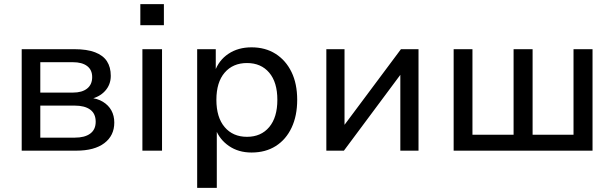

<svg xmlns="http://www.w3.org/2000/svg" viewBox="-20 -729 2972 929"><path d="M85 0V-491H340Q401 -491 440 -476Q479 -461 497.5 -432.5Q516 -404 516 -362Q516 -319 488 -288.5Q460 -258 413 -249V-256Q451 -253 478 -236.5Q505 -220 519 -194.5Q533 -169 533 -136Q533 -73 485 -36.5Q437 0 349 0ZM175 -63H342Q390 -63 416.5 -82.5Q443 -102 443 -140Q443 -179 416.5 -198.5Q390 -218 342 -218H175ZM175 -281H333Q377 -281 401.5 -300.5Q426 -320 426 -356Q426 -391 401.5 -409.5Q377 -428 333 -428H175Z M659 -607V-709H773V-607ZM669 0V-491H764V0Z M934 180V-491H1024V-382H1019Q1038 -437 1085 -468.5Q1132 -500 1197 -500Q1264 -500 1313.5 -468.5Q1363 -437 1390.5 -380.5Q1418 -324 1418 -246Q1418 -169 1391 -111.5Q1364 -54 1314.5 -22.5Q1265 9 1197 9Q1134 9 1088 -22.5Q1042 -54 1023 -105H1029V180ZM1175 -67Q1243 -67 1282.5 -114Q1322 -161 1322 -246Q1322 -331 1282.5 -377.5Q1243 -424 1175 -424Q1107 -424 1067 -377.5Q1027 -331 1027 -246Q1027 -161 1067 -114Q1107 -67 1175 -67Z M1559 0V-491H1647V-105H1632L1920 -491H2005V0H1917V-387H1932L1644 0Z M2175 0V-491H2266V-77H2465V-491H2557V-77H2755V-491H2847V0Z"/></svg>

Font: Nunito Sans 10pt Medium
Style: Regular
Weight: 500
Designer: Vernon Adams
Foundry: Vernon Adams
Version: Version 3.101;gftools[0.9.27]